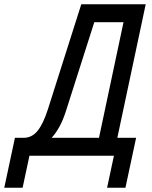

<svg xmlns="http://www.w3.org/2000/svg" viewBox="-92 -730 712 900"><path d="M-72 150 -22 -84H19Q57 -84 83.5 -116Q110 -148 132 -216L289 -710H591L458 -84H546L496 150H410L442 0H46L14 150ZM150 -84H372L487 -626H350L216 -206Q203 -166 186.5 -136Q170 -106 150 -84Z"/></svg>

Font: Geist Mono
Style: Italic
Weight: 400
Italic angle: -12°
Monospace: yes
Designer: Basement.studio, Andrés Briganti, Mateo Zaragoza
Foundry: Basement.studio, Vercel, Andrés Briganti, Guido Ferreyra, Mateo Zaragoza
Version: Version 1.500